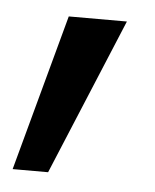

<svg xmlns="http://www.w3.org/2000/svg" viewBox="-35 -156 266 329"><g transform="rotate(5 98.0 8.5)"><path d="M171 -126 59 143H-2L71 -126Z"/></g></svg>

Font: Fz Poppins
Style: Regular
Weight: 400
Designer: Ninad Kale (Devanagari), Jonny Pinhorn (Latin)
Foundry: Indian Type Foundry
Version: Vit hóa bi Vntype.Com & FontZin.Com